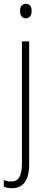

<svg xmlns="http://www.w3.org/2000/svg" viewBox="-38 -839 252 1007"><path d="M67 -781C67 -760 77 -743 97 -743C118 -743 128 -759 128 -782C128 -802 120 -819 98 -819C76 -819 67 -802 67 -781ZM24 148C78 148 115 114 115 22V-622H77V17C77 81 61 113 21 113C7 113 -7 110 -18 105V140C-8 145 6 148 24 148Z"/></svg>

Font: Noto Sans Telugu UI Condensed ExtraLight
Style: Regular
Weight: 200
Width: 3
Designer: Jelle Bosma - Monotype Design Team
Foundry: Monotype Imaging Inc.
Version: Version 2.005